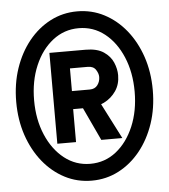

<svg xmlns="http://www.w3.org/2000/svg" viewBox="-52 -759 720 818"><g transform="rotate(-5 308.0 -350.0)"><path d="M308 12Q246 12 193 -15.5Q140 -43 100.2 -92.2Q60.5 -141.5 38.2 -207.2Q16 -273 16 -350Q16 -427 38.2 -492.8Q60.5 -558.5 100.2 -607.8Q140 -657 193 -684.5Q246 -712 308 -712Q370 -712 423 -684.5Q476 -657 515.8 -607.8Q555.5 -558.5 577.8 -492.8Q600 -427 600 -350Q600 -273 577.8 -207.2Q555.5 -141.5 515.8 -92.2Q476 -43 423 -15.5Q370 12 308 12ZM363 -157.5 290 -313.5 368 -323.5 453 -157.5ZM308 -60Q370.5 -60 418.8 -98.2Q467 -136.5 494.8 -202.2Q522.5 -268 522.5 -350Q522.5 -432.5 494.8 -498.2Q467 -564 418.8 -602Q370.5 -640 308 -640Q246 -640 197.2 -602Q148.5 -564 120.5 -498.2Q92.5 -432.5 92.5 -350Q92.5 -268 120.5 -202.2Q148.5 -136.5 197.2 -98.2Q246 -60 308 -60ZM175 -157.5V-546H329.5Q378.5 -546 406.8 -527Q435 -508 446.8 -480.2Q458.5 -452.5 458.5 -426Q458.5 -387 439 -358.5Q419.5 -330 388 -314.2Q356.5 -298.5 320 -298.5H255V-157.5ZM256.5 -375.5H332.5Q355 -375.5 366.2 -390.8Q377.5 -406 377.5 -425.5Q377.5 -440.5 367 -456.5Q356.5 -472.5 332.5 -472.5H256.5Z"/></g></svg>

Font: Overpass Mono Light SemiBold
Style: Regular
Weight: 600
Monospace: yes
Version: Version 4.000